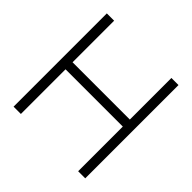

<svg xmlns="http://www.w3.org/2000/svg" viewBox="-169 -798 947 947"><g transform="rotate(45 304.5 -325.0)"><path d="M54.5 -650.5V0H105.5V-311.5H505V0H554.5V-650.5H505V-360.5H105.5V-650.5Z"/></g></svg>

Font: Overused Grotesk Light
Style: Regular
Weight: 300
Designer: RandomMaerks
Version: Version 0.005